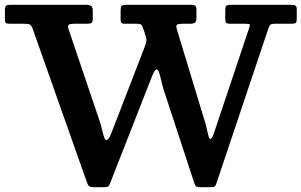

<svg xmlns="http://www.w3.org/2000/svg" viewBox="-22 -770 1256 800"><path d="M441.5 -214 578.5 -568.5Q584.5 -583.5 587.2 -593.8Q590 -604 585 -620.5L573.5 -654.5Q570 -665 565.2 -668Q560.5 -671 547.5 -671H499.5Q486 -671 483.2 -675.5Q480.5 -680 480.5 -693.5V-723.5Q480.5 -741 484.5 -745.5Q488.5 -750 505 -750H772Q784 -750 790.2 -746.8Q796.5 -743.5 796.5 -730.5V-696.5Q796.5 -680 790.2 -675.5Q784 -671 768 -671H740Q720.5 -671 715.2 -666.8Q710 -662.5 715 -647.5L833 -259Q837 -246 840.2 -230Q843.5 -214 846.8 -202.8Q850 -191.5 854 -191.5Q857.5 -191.5 861.2 -196.5Q865 -201.5 870 -217L1015 -650Q1019.5 -663.5 1019 -667.2Q1018.5 -671 999 -671H938Q924 -671 920.2 -675.2Q916.5 -679.5 916.5 -694.5V-724Q916.5 -740.5 920 -745.2Q923.5 -750 940 -750H1188Q1203.5 -750 1209 -747Q1214.5 -744 1214.5 -728.5V-692.5Q1214.5 -678 1210.2 -674.5Q1206 -671 1191.5 -671H1125.5Q1107.5 -671 1103.8 -666.5Q1100 -662 1095.5 -649L879.5 -5.5Q875.5 5.5 871.5 7.8Q867.5 10 853 10H814Q798 10 794.2 5.8Q790.5 1.5 786.5 -10.5L659.5 -397.5Q654.5 -413 650.2 -432.5Q646 -452 641.5 -466.2Q637 -480.5 630.5 -480.5Q623 -480.5 612.5 -455L438.5 -11Q434 1 430.5 5.5Q427 10 408.5 10H371Q354 10 349 5.5Q344 1 340 -11L114.5 -649Q109.5 -663 103.5 -667Q97.5 -671 78.5 -671H20Q6 -671 2.2 -674.2Q-1.5 -677.5 -1.5 -691V-726Q-1.5 -742 3 -746Q7.5 -750 23 -750H335Q350.5 -750 357.5 -745.2Q364.5 -740.5 364.5 -724V-692.5Q364.5 -678 359.5 -674.5Q354.5 -671 341 -671H287.5Q268 -671 263.8 -666.2Q259.5 -661.5 264 -647.5L393.5 -264.5Q399 -249 403 -230.8Q407 -212.5 411.5 -199.5Q416 -186.5 422 -186.5Q430.5 -186.5 441.5 -214Z"/></svg>

Font: Besley SemiBold
Style: Regular
Weight: 600
Designer: Owen Earl
Foundry: indestructible type*
Version: Version 2.001; ttfautohint (v1.8.3)